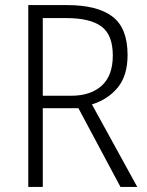

<svg xmlns="http://www.w3.org/2000/svg" viewBox="-20 -734 578 754"><path d="M244 -714Q362 -714 421.5 -669Q481 -624 481 -518Q481 -438 443 -391Q405 -344 341 -324L519 0H453L288 -309H148V0H91V-714ZM240 -663H148V-358H259Q336 -358 379.5 -397.5Q423 -437 423 -516Q423 -597 378.5 -630Q334 -663 240 -663Z"/></svg>

Font: Noto Sans Sinhala UI SemiCondensed Light
Style: Regular
Weight: 300
Width: 4
Designer: Jelle Bosma - Monotype Design Team
Foundry: Monotype Imaging Inc.
Version: Version 2.006; ttfautohint (v1.8.4.7-5d5b)